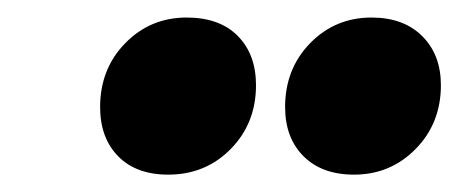

<svg xmlns="http://www.w3.org/2000/svg" viewBox="-20 -834 523 219"><path d="M171.9 -634.8Q135.3 -634.8 114.7 -655.8Q94.2 -676.8 94.2 -711.9Q94.2 -755.4 122.8 -784.7Q151.4 -814 192.9 -814Q230.5 -814 251.2 -793Q272 -772 272 -736.8Q272 -693.4 243.2 -664.1Q214.4 -634.8 171.9 -634.8ZM383.8 -634.8Q347.2 -634.8 326.2 -655.8Q305.2 -676.8 305.2 -711.9Q305.2 -755.4 333.7 -784.7Q362.3 -814 403.8 -814Q440.4 -814 461.7 -792.7Q482.9 -771.5 482.9 -736.8Q482.9 -693.4 454.1 -664.1Q425.3 -634.8 383.8 -634.8Z"/></svg>

Font: Fira Sans Compressed Heavy
Style: Italic
Weight: 900
Width: 3
Italic angle: -8°
Designer: Carrois Corporate & Edenspiekermann AG
Foundry: Carrois Corporate GbR & Edenspiekermann AG
Version: Version 4.203;PS 004.203;hotconv 1.0.88;makeotf.lib2.5.64775